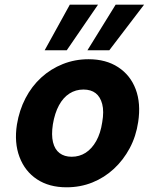

<svg xmlns="http://www.w3.org/2000/svg" viewBox="-20 -785 660 817"><path d="M263 12Q189 12 137.5 -22Q86 -56 63 -117Q40 -178 52 -255Q62 -316 88.5 -367Q115 -418 155.5 -455Q196 -492 247.5 -512.5Q299 -533 357 -533Q431 -533 483 -499Q535 -465 557.5 -405Q580 -345 568 -266Q559 -205 532 -154.5Q505 -104 464.5 -66.5Q424 -29 373 -8.5Q322 12 263 12ZM285 -118Q318 -118 344.5 -135Q371 -152 389.5 -185Q408 -218 415 -265Q423 -311 415 -342Q407 -373 387 -388.5Q367 -404 335 -404Q302 -404 275.5 -387Q249 -370 231 -337Q213 -304 205 -256Q198 -211 205.5 -180Q213 -149 233.5 -133.5Q254 -118 285 -118ZM352 -571 472 -765H593L445 -571ZM170 -571 277 -765H397L264 -571Z"/></svg>

Font: DM Sans 10pt Black
Style: Italic
Weight: 900
Italic angle: -10°
Version: Version 4.004;gftools[0.9.30]